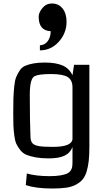

<svg xmlns="http://www.w3.org/2000/svg" viewBox="-20 -908 610 1102"><path d="M493 -536V-68Q493 -20 489.5 13.5Q486 47 477.5 75.5Q469 104 454.5 121.5Q440 139 415.5 152Q391 165 358.5 169.5Q326 174 280 174Q184 174 128 154L134 88Q189 103 264 103Q300 103 324.5 99Q349 95 363 89Q377 83 384.5 72.5Q392 62 394 51Q396 40 396 23Q396 18 396 6Q396 -6 396 -13V-64Q383 -30 350.5 -14.5Q318 1 260 1Q218 1 186.5 -4.5Q155 -10 133 -19Q111 -28 96.5 -46.5Q82 -65 74 -82Q66 -99 62 -130.5Q58 -162 57 -187Q56 -212 56 -256Q56 -311 57 -342.5Q58 -374 61.5 -410Q65 -446 72.5 -464.5Q80 -483 92.5 -502.5Q105 -522 125 -530.5Q145 -539 172.5 -544Q200 -549 237 -549Q301 -549 339.5 -532Q378 -515 396 -476L405 -536ZM396 -109V-407Q396 -448 369 -465.5Q342 -483 272 -483Q204 -483 179 -471Q151 -458 151 -364Q151 -223 155 -118Q157 -95 167.5 -84.5Q178 -74 203 -69.5Q228 -65 283 -65Q391 -65 396 -109ZM278 -888Q316 -888 339 -859.5Q362 -831 362 -783Q362 -718 317.5 -668.5Q273 -619 209 -619V-648Q237 -649 254 -672Q271 -695 271 -729Q202 -732 202 -812Q202 -836 223.5 -862Q245 -888 278 -888Z"/></svg>

Font: Myanmar Chatu
Style: Regular
Weight: 400
Designer: Danh Hong
Foundry: Google Inc.
Version: Version 2.00 November 20, 2015